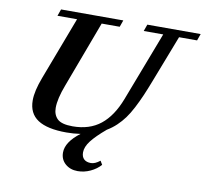

<svg xmlns="http://www.w3.org/2000/svg" viewBox="-92 -764 1152 1080"><g transform="rotate(10 484.0 -223.5)"><path d="M319.8 13.2Q210.4 13.2 156.2 -22.2Q102.1 -57.6 102.1 -132.3Q102.1 -186 132.8 -266.1L268.6 -624.5H156.7L170.4 -663.1H525.9L512.2 -624.5H409.2L267.6 -245.6Q236.8 -165 236.8 -113.3Q236.8 -73.2 261 -50Q285.2 -26.9 348.1 -26.9Q444.3 -26.9 507.6 -77.4Q570.8 -127.9 609.4 -229L760.7 -624.5H649.4L663.1 -663.1H967.8L954.1 -624.5H851.1L749 -360.4Q728 -305.7 711.9 -268.6Q695.8 -231.4 676.3 -193.8Q656.7 -156.2 637.7 -130.4Q618.7 -104.5 594.5 -81.5Q570.3 -58.6 541.5 -41.5Q484.9 6.3 458.3 41Q431.6 75.7 431.6 106.9Q431.6 132.3 445.6 145.5Q459.5 158.7 485.4 158.7Q508.8 158.7 537.1 136.2L549.8 157.7Q526.9 183.6 491.9 200Q457 216.3 419.4 216.3Q377 216.3 348.9 191.7Q320.8 167 320.8 127.4Q320.8 67.4 399.9 7.3Q360.8 13.2 319.8 13.2Z"/></g></svg>

Font: Elstob 8pt
Style: Bold Italic
Weight: 700
Italic angle: -20°
Designer: Peter S. Baker
Version: Version 1.015